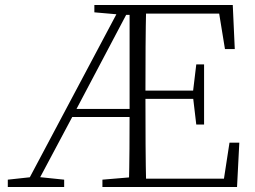

<svg xmlns="http://www.w3.org/2000/svg" viewBox="-20 -743 1015 763"><path d="M492 0Q494 -77 494.5 -152Q495 -227 495 -293V-723H561Q559 -641 558.5 -556Q558 -471 558 -377V-357Q558 -255 558.5 -169Q559 -83 561 0ZM11 0V-29L112 -40H129L235 -29V0ZM760 -248 747 -358V-379L760 -487H791V-248ZM874 -548 851 -689H527V-723H905L913 -548ZM527 0V-33H870L892 -176H931L922 0ZM355 -694V-723H527V-684H469ZM387 0V-29L517 -40H527V0ZM78 0 462 -723H502L275 -293L119 0ZM253 -278 255 -310H527V-278ZM527 -350V-383H765V-350Z"/></svg>

Font: Noto Serif TC
Style: Regular
Weight: 200
Designer: Ryoko NISHIZUKA 西塚涼子 (kana & ideographs); Frank Grießhammer (Latin, Greek & Cyrillic); Wenlong ZHANG 张文龙 (bopomofo); San
Foundry: Adobe
Version: Version 2.001;hotconv 1.1.0;makeotfexe 2.6.0